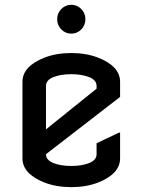

<svg xmlns="http://www.w3.org/2000/svg" viewBox="-20 -767 592 797"><path d="M478.5 -216.3V-109.9Q478.5 -45.4 387.2 -9.3Q337.9 9.8 275.9 9.8Q213.9 9.8 164.6 -9.3Q73.2 -45.4 73.2 -109.9V-427.2Q73.2 -491.7 164.6 -527.8Q213.9 -546.9 275.9 -546.9Q337.9 -546.9 387.2 -527.8Q478.5 -491.7 478.5 -427.2V-364.7L170.9 -127Q170.9 -102.5 201.4 -90.3Q231.9 -78.1 275.9 -78.1Q319.8 -78.1 350.3 -90.3Q380.9 -102.5 380.9 -127V-172.4L473.6 -216.3ZM170.9 -230 380.9 -398.9V-410.2Q380.9 -434.6 350.3 -446.8Q319.8 -459 275.9 -459Q231.9 -459 201.4 -446.8Q170.9 -434.6 170.9 -410.2ZM234.4 -645Q217.3 -662.6 217.3 -687.3Q217.3 -711.9 234.4 -729.5Q251.5 -747.1 275.9 -747.1Q300.3 -747.1 317.4 -729.5Q334.5 -711.9 334.5 -687.3Q334.5 -662.6 317.4 -645Q300.3 -627.4 275.9 -627.4Q251.5 -627.4 234.4 -645Z"/></svg>

Font: Nova Flat
Style: Book
Weight: 400
Version: Version 2.000